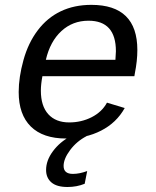

<svg xmlns="http://www.w3.org/2000/svg" viewBox="-20 -558 640 787"><path d="M153.8 -245.6Q147.5 -211.9 147.5 -186.5Q147.5 -123.5 178 -89.8Q208.5 -56.2 263.7 -56.2Q313.5 -56.2 355.7 -77.6Q397.9 -99.1 418.5 -137.2L491.2 -115.2Q457.5 -54.7 394.3 -22.5Q331.1 9.8 251 9.8Q156.2 9.8 106.4 -39.3Q56.6 -88.4 56.6 -180.7Q56.6 -241.2 76.2 -311.8Q95.7 -382.3 134.8 -433.8Q173.8 -485.4 229 -511.7Q284.2 -538.1 354.5 -538.1Q543 -538.1 543 -353Q543 -308.6 532.7 -257.3L530.8 -245.6ZM342.8 -473.1Q277.8 -473.1 231.7 -430.7Q185.5 -388.2 168 -313H453.1L455.1 -348.1Q455.1 -473.1 342.8 -473.1ZM256.8 208.5Q212.4 208.5 190.7 189.7Q168.9 170.9 168.9 138.7Q168.9 99.6 197 61.8Q225.1 23.9 270 0H335Q294.4 21 267.6 56.9Q240.7 92.8 240.7 122.1Q240.7 154.8 278.8 154.8Q305.7 154.8 337.4 143.1L327.1 195.3Q294.4 208.5 256.8 208.5Z"/></svg>

Font: Liberation Mono
Style: Italic
Weight: 400
Italic angle: -12°
Monospace: yes
Designer: Steve Matteson
Foundry: Ascender Corporation
Version: Version 2.1.5